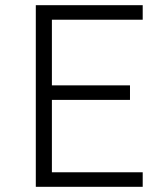

<svg xmlns="http://www.w3.org/2000/svg" viewBox="-20 -720 640 740"><path d="M118 0H530V-56H180V-335H481V-391H180V-644H530V-700H118Z"/></svg>

Font: CommitMonoV142 ExtLt
Style: Regular
Weight: 200
Monospace: yes
Designer: Eigil Nikolajsen
Foundry: Eigil Nikolajsen
Version: Version 1.142